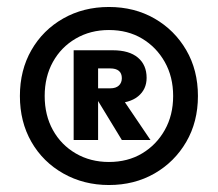

<svg xmlns="http://www.w3.org/2000/svg" viewBox="-20 -742 624 550"><path d="M292 -212Q220 -212 161.5 -245Q103 -278 70 -335.5Q37 -393 37 -467Q37 -541 70 -598.5Q103 -656 161 -689Q219 -722 292 -722Q365 -722 422.5 -689Q480 -656 513.5 -598.5Q547 -541 547 -467Q547 -393 513.5 -335.5Q480 -278 422.5 -245Q365 -212 292 -212ZM292 -278Q346 -278 387 -302.5Q428 -327 452 -369.5Q476 -412 476 -467Q476 -522 452 -564.5Q428 -607 387 -631.5Q346 -656 292 -656Q239 -656 197 -631.5Q155 -607 131.5 -564.5Q108 -522 108 -467Q108 -412 131.5 -369.5Q155 -327 197 -302.5Q239 -278 292 -278ZM191 -341V-598H303Q350 -598 375 -577Q400 -556 400 -519Q400 -486 375.5 -466Q351 -446 305 -446H289V-455H243V-489H296Q312 -489 320.5 -497Q329 -505 329 -518Q329 -532 320.5 -539Q312 -546 296 -546H250L261 -560V-341ZM329 -341 248 -474H321L411 -341Z"/></svg>

Font: TikTok Sans 24pt
Style: Bold
Weight: 700
Version: Version 4.000